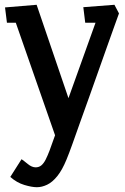

<svg xmlns="http://www.w3.org/2000/svg" viewBox="-20 -508 522 802"><path d="M134 274Q113 274 81.5 264.5Q50 255 23 231L70 157Q79 163 96 177Q113 191 129 191Q143 191 153 182.5Q163 174 171 158Q179 142 187 121L210 57L46 -413H9L1 -477L133 -488L266 -98L379 -413H336L328 -478L458 -488L477 -452Q470 -434 457.5 -398Q445 -362 427.5 -314Q410 -266 391.5 -212.5Q373 -159 353 -104Q333 -49 315 2Q297 53 282.5 93.5Q268 134 258 158Q240 202 219.5 227.5Q199 253 177 263.5Q155 274 134 274Z"/></svg>

Font: Kreon Medium
Style: Regular
Weight: 500
Version: Version 2.002